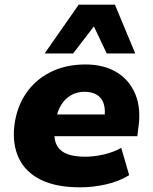

<svg xmlns="http://www.w3.org/2000/svg" viewBox="-20 -791 653 822"><path d="M323 11Q220 11 154.5 -21.5Q89 -54 61 -113Q33 -172 41 -249Q50 -329 89.5 -388.5Q129 -448 194.5 -481.5Q260 -515 346 -515Q424 -515 479 -482Q534 -449 559.5 -387.5Q585 -326 572 -241L568 -208H186L201 -301H439L427 -286Q432 -322 424 -347Q416 -372 395 -385Q374 -398 341 -398Q309 -398 283.5 -383Q258 -368 242 -342Q226 -316 220 -281L215 -252Q208 -207 219.5 -177.5Q231 -148 262 -134Q293 -120 345 -120Q383 -120 425.5 -130Q468 -140 499 -158L533 -41Q489 -14 433.5 -1.5Q378 11 323 11ZM171 -562 317 -771H472L559 -562H437L382 -678L293 -562Z"/></svg>

Font: Nunito Sans 8pt Black
Style: Italic
Weight: 900
Italic angle: -9°
Version: Version 3.101;gftools[0.9.27]